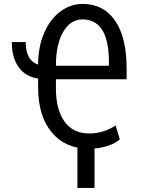

<svg xmlns="http://www.w3.org/2000/svg" viewBox="-20 -740 715 969"><path d="M429.2 10.7C461.8 10.7 492.4 6.2 521 -2.9C549.6 -12 570.8 -23.4 584.5 -37.1L563.5 -106.9C523.1 -79.9 478.4 -66.4 429.2 -66.4C376.1 -66.4 335 -86.3 305.9 -126.2C276.8 -166.1 262.2 -222.2 262.2 -294.4V-339.8H619.1V-393.1C619.1 -498.2 599.8 -579 561 -635.5C522.3 -692 467.4 -720.2 396.5 -720.2C355.5 -720.2 317.6 -707 283 -680.7C248.3 -654.3 221.2 -617.8 201.7 -571C182.1 -524.3 172.4 -472 172.4 -414.1C130.7 -427.4 109.9 -465.3 109.9 -527.8H39.6C39.6 -475.7 50.9 -433.7 73.7 -401.6C96.5 -369.5 129.4 -350.1 172.4 -343.3V-298.8C172.4 -202.5 195.3 -126.8 241.2 -71.8C287.1 -16.8 349.8 10.7 429.2 10.7ZM262.2 -408.2C262.2 -480.5 274.5 -537.5 299.1 -579.3C323.6 -621.2 356.1 -642.1 396.5 -642.1C440.1 -642.1 473.2 -624.3 495.8 -588.9C518.5 -553.4 529.8 -498.5 529.8 -424.3V-408.2ZM457 208.5V-41.5H370.6V208.5Z"/></svg>

Font: Roboto Condensed
Style: Regular
Weight: 400
Designer: Google
Version: Version 2.134; 2016